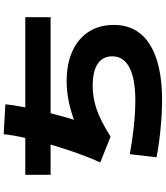

<svg xmlns="http://www.w3.org/2000/svg" viewBox="51 -899 898 1040"><g transform="rotate(-90 500.0 -379.0)"><path d="M475 50Q427 50 373 46Q319 42 266 35.5Q213 29 168 20L185 -125Q259 -111 335.5 -103Q412 -95 475 -95Q594 -95 654.5 -127Q715 -159 715 -220Q715 -272 674 -299Q633 -326 555 -326Q490 -326 426.5 -304Q363 -282 280 -229L140 -285Q164 -336 188.5 -404.5Q213 -473 235 -547Q257 -621 272.5 -689.5Q288 -758 293 -808L455 -799Q451 -757 440.5 -703Q430 -649 416 -591.5Q402 -534 387.5 -482Q373 -430 359 -392L332 -412Q396 -439 458.5 -453Q521 -467 580 -467Q674 -467 742.5 -436Q811 -405 848 -347.5Q885 -290 885 -212Q885 -84 780 -17Q675 50 475 50ZM73 -554V-691H927V-554Z"/></g></svg>

Font: M PLUS 1 ExtraBold
Style: Regular
Weight: 800
Designer: Coji Morishita
Foundry: UNDERFOREST DESIGN
Version: Version 1.001